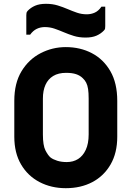

<svg xmlns="http://www.w3.org/2000/svg" viewBox="-20 -967 690 1007"><path d="M325 -720Q401 -720 462 -688Q523 -656 559 -593.5Q595 -531 595 -438V-250Q595 -165 560 -104.5Q525 -44 464.5 -12Q404 20 325 20Q249 20 187.5 -12Q126 -44 90.5 -104.5Q55 -165 55 -250V-438Q55 -531 93 -593.5Q131 -656 193 -688Q255 -720 325 -720ZM205 -262Q205 -204 218.5 -178Q232 -152 245 -141Q258 -131 280 -124Q302 -117 330 -117Q364 -117 389.5 -133Q415 -149 430 -181.5Q445 -214 445 -262V-450Q445 -480 442 -500Q439 -520 432 -533.5Q425 -547 414 -557Q400 -571 379 -578Q358 -585 327 -585Q286 -585 259 -568.5Q232 -552 218.5 -522Q205 -492 205 -450ZM435 -892Q458 -892 477.5 -901Q497 -910 512 -932H532Q532 -904 532 -877.5Q532 -851 532 -830Q532 -821 531 -816.5Q530 -812 525 -807Q509 -790 486 -780Q463 -770 429 -770Q395 -770 367.5 -778.5Q340 -787 315.5 -797.5Q291 -808 266.5 -816.5Q242 -825 215 -825Q192 -825 172.5 -815.5Q153 -806 138 -785H118Q118 -813 118 -839Q118 -865 118 -887Q118 -895 119 -899.5Q120 -904 125 -910Q141 -927 164 -937Q187 -947 221 -947Q255 -947 282.5 -938.5Q310 -930 334.5 -919.5Q359 -909 383.5 -900.5Q408 -892 435 -892Z"/></svg>

Font: Recursive ExtraBold
Style: Regular
Weight: 800
Version: Version 1.085